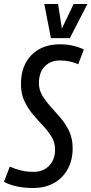

<svg xmlns="http://www.w3.org/2000/svg" viewBox="-43 -932 458 962"><path d="M377 -684 349 -610Q308 -629 258 -629Q210 -629 181 -599Q152 -569 152 -515Q152 -482 169 -453.5Q186 -425 211 -397.5Q236 -370 261.5 -340Q287 -310 304 -273.5Q321 -237 321 -189Q321 -130 296.5 -85Q272 -40 227.5 -15Q183 10 122 10Q79 10 41.5 2Q4 -6 -23 -21L6 -97Q36 -84 64.5 -77.5Q93 -71 124 -71Q175 -71 204 -102.5Q233 -134 233 -182Q233 -217 216 -245.5Q199 -274 173.5 -301Q148 -328 122.5 -358Q97 -388 79.5 -425Q62 -462 62 -510Q62 -603 115 -656.5Q168 -710 257 -710Q293 -710 323 -703Q353 -696 377 -684ZM395 -912 307 -741H212L179 -912H248L267 -789L326 -912Z"/></svg>

Font: Georama Condensed Medium
Style: Italic
Weight: 500
Width: 3
Italic angle: -9°
Designer: Jean-Baptiste Levee
Foundry: Production Type
Version: Version 1.000